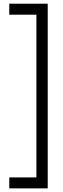

<svg xmlns="http://www.w3.org/2000/svg" viewBox="-20 -789 346 1059"><path d="M31.2 250V189.5H180.7V-708H31.2V-768.6H243.2V250Z"/></svg>

Font: Kay Pho Du
Style: Regular
Weight: 400
Designer: Victor Gaultney, Khu Oo Reh
Foundry: SIL International
Version: Version 3.000